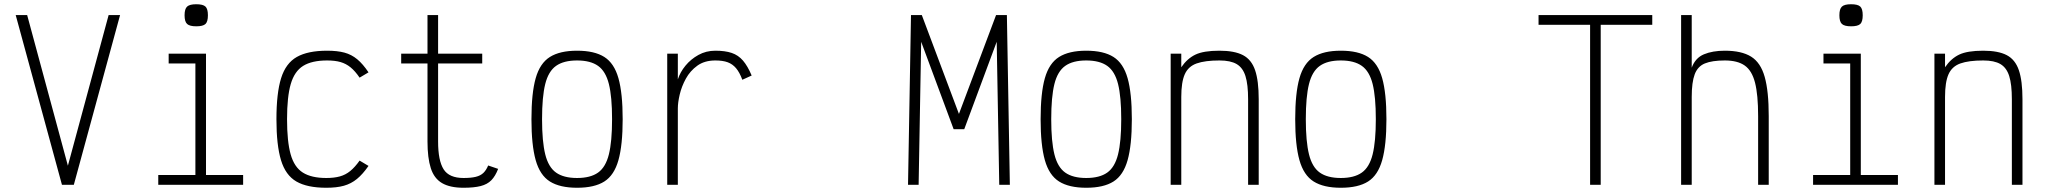

<svg xmlns="http://www.w3.org/2000/svg" viewBox="-20 -871 9640 905"><path d="M272 0 54 -800H108L300 -90L492 -800H546L328 0Z M901 0V-603L932 -572H775V-618H951V0ZM726 0V-46H1126V0ZM905 -747Q874 -747 862 -758Q850 -769 850 -799Q850 -829 862 -840Q874 -851 905 -851Q937 -851 948.5 -840Q960 -829 960 -799Q960 -769 948.5 -758Q937 -747 905 -747Z M1518 14Q1428 14 1377 -15.5Q1326 -45 1304.5 -116Q1283 -187 1283 -309Q1283 -432 1305 -502.5Q1327 -573 1379 -602.5Q1431 -632 1522 -632Q1570 -632 1603.5 -623Q1637 -614 1664 -591.5Q1691 -569 1717 -530L1675 -505Q1654 -536 1632.5 -553.5Q1611 -571 1585 -578.5Q1559 -586 1522 -586Q1450 -586 1409 -560.5Q1368 -535 1350.5 -475Q1333 -415 1333 -309Q1333 -204 1350 -143.5Q1367 -83 1407.5 -57.5Q1448 -32 1518 -32Q1555 -32 1582 -39.5Q1609 -47 1631 -65Q1653 -83 1675 -114L1717 -89Q1690 -50 1662.5 -27.5Q1635 -5 1601 4.5Q1567 14 1518 14Z M2165 14Q2101 14 2063.5 -8Q2026 -30 2010.5 -78.5Q1995 -127 1995 -204V-572H1871V-618H1995V-800H2045V-618H2253V-572H2045V-204Q2045 -114 2071 -73Q2097 -32 2165 -32Q2200 -32 2222.5 -37.5Q2245 -43 2258.5 -56Q2272 -69 2281 -91L2328 -75Q2315 -41 2296 -21.5Q2277 -2 2245.5 6Q2214 14 2165 14Z M2700 14Q2619 14 2572 -15.5Q2525 -45 2505 -116Q2485 -187 2485 -309Q2485 -432 2505 -502.5Q2525 -573 2572 -602.5Q2619 -632 2700 -632Q2782 -632 2828.5 -602.5Q2875 -573 2895 -502.5Q2915 -432 2915 -309Q2915 -187 2895 -116Q2875 -45 2828.5 -15.5Q2782 14 2700 14ZM2700 -32Q2763 -32 2799 -57.5Q2835 -83 2850 -143.5Q2865 -204 2865 -309Q2865 -415 2850 -475Q2835 -535 2799 -560.5Q2763 -586 2700 -586Q2637 -586 2601 -560.5Q2565 -535 2550 -475Q2535 -415 2535 -309Q2535 -204 2550 -143.5Q2565 -83 2601 -57.5Q2637 -32 2700 -32Z M3125 0V-618H3175V-497Q3186 -531 3211 -561.5Q3236 -592 3272 -612Q3308 -632 3352 -632Q3398 -632 3429 -621.5Q3460 -611 3482 -585.5Q3504 -560 3523 -515L3479 -495Q3466 -530 3449.5 -549.5Q3433 -569 3410 -577.5Q3387 -586 3352 -586Q3301 -586 3267 -561.5Q3233 -537 3213 -500.5Q3193 -464 3184 -426Q3175 -388 3175 -360V0Z M4260 0 4274 -800H4325L4500 -334L4675 -800H4726L4740 0H4690L4678 -674L4525 -262H4475L4322 -674L4310 0Z M5100 14Q5019 14 4972 -15.5Q4925 -45 4905 -116Q4885 -187 4885 -309Q4885 -432 4905 -502.5Q4925 -573 4972 -602.5Q5019 -632 5100 -632Q5182 -632 5228.5 -602.5Q5275 -573 5295 -502.5Q5315 -432 5315 -309Q5315 -187 5295 -116Q5275 -45 5228.5 -15.5Q5182 14 5100 14ZM5100 -32Q5163 -32 5199 -57.5Q5235 -83 5250 -143.5Q5265 -204 5265 -309Q5265 -415 5250 -475Q5235 -535 5199 -560.5Q5163 -586 5100 -586Q5037 -586 5001 -560.5Q4965 -535 4950 -475Q4935 -415 4935 -309Q4935 -204 4950 -143.5Q4965 -83 5001 -57.5Q5037 -32 5100 -32Z M5498 0V-618H5548V-554Q5576 -595 5614.5 -613.5Q5653 -632 5728 -632Q5799 -632 5839 -611Q5879 -590 5896 -540Q5913 -490 5913 -403V0H5863V-403Q5863 -473 5850.5 -512.5Q5838 -552 5809 -569Q5780 -586 5728 -586Q5660 -586 5620.5 -572Q5581 -558 5564.5 -521Q5548 -484 5548 -414V0Z M6300 14Q6219 14 6172 -15.5Q6125 -45 6105 -116Q6085 -187 6085 -309Q6085 -432 6105 -502.5Q6125 -573 6172 -602.5Q6219 -632 6300 -632Q6382 -632 6428.5 -602.5Q6475 -573 6495 -502.5Q6515 -432 6515 -309Q6515 -187 6495 -116Q6475 -45 6428.5 -15.5Q6382 14 6300 14ZM6300 -32Q6363 -32 6399 -57.5Q6435 -83 6450 -143.5Q6465 -204 6465 -309Q6465 -415 6450 -475Q6435 -535 6399 -560.5Q6363 -586 6300 -586Q6237 -586 6201 -560.5Q6165 -535 6150 -475Q6135 -415 6135 -309Q6135 -204 6150 -143.5Q6165 -83 6201 -57.5Q6237 -32 6300 -32Z M7475 0V-800H7525V0ZM7232 -754V-800H7768V-754Z M7904 0V-800H7954V-552Q7971 -598 8011.5 -615Q8052 -632 8110 -632Q8189 -632 8234 -604Q8279 -576 8298 -508.5Q8317 -441 8317 -324V0H8267V-324Q8267 -424 8252.5 -481Q8238 -538 8204 -562Q8170 -586 8110 -586Q8050 -586 8016 -572Q7982 -558 7968 -520.5Q7954 -483 7954 -414V0Z M8701 0V-603L8732 -572H8575V-618H8751V0ZM8526 0V-46H8926V0ZM8705 -747Q8674 -747 8662 -758Q8650 -769 8650 -799Q8650 -829 8662 -840Q8674 -851 8705 -851Q8737 -851 8748.5 -840Q8760 -829 8760 -799Q8760 -769 8748.5 -758Q8737 -747 8705 -747Z M9098 0V-618H9148V-554Q9176 -595 9214.5 -613.5Q9253 -632 9328 -632Q9399 -632 9439 -611Q9479 -590 9496 -540Q9513 -490 9513 -403V0H9463V-403Q9463 -473 9450.5 -512.5Q9438 -552 9409 -569Q9380 -586 9328 -586Q9260 -586 9220.5 -572Q9181 -558 9164.5 -521Q9148 -484 9148 -414V0Z"/></svg>

Font: Victor Mono Thin
Style: Regular
Weight: 100
Monospace: yes
Designer: Rune Bjørnerås
Version: Version 1.561;gftools[0.9.30]